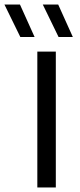

<svg xmlns="http://www.w3.org/2000/svg" viewBox="-78 -821 350 841"><path d="M85.5 0V-595H166.5V0ZM178.5 -659 109.5 -801H177L241 -659ZM11 -659 -58.5 -801H9.5L73.5 -659Z"/></svg>

Font: Encode Sans SC
Style: Regular
Weight: 400
Version: Version 3.002